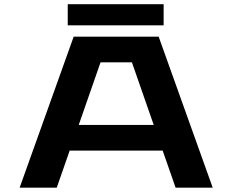

<svg xmlns="http://www.w3.org/2000/svg" viewBox="-20 -870 1090 890"><path d="M294 -850.5H738.5V-752.5H294ZM794 0 734 -172H303L243 0H71L321.5 -700H715.5L966 0ZM446 -581 345 -291H692.5L591.5 -581Z"/></svg>

Font: League Mono Extended SemiBold
Style: Regular
Weight: 600
Width: 9
Designer: Tyler Finck
Foundry: The League of Moveable Type / Tyler Finck
Version: Version 2.210